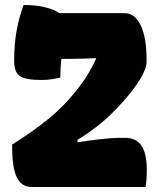

<svg xmlns="http://www.w3.org/2000/svg" viewBox="-20 -753 640 773"><path d="M223 -441Q207 -437 188.5 -434Q170 -431 147 -431Q82 -431 59.5 -447Q37 -463 37 -509Q37 -574 46.5 -627.5Q56 -681 75 -733Q123 -733 160.5 -724Q198 -715 219 -700H481Q523 -700 546.5 -651Q570 -602 570 -514V-505Q570 -481 552 -448Q534 -415 503.5 -377Q473 -339 435 -301Q404 -270 367 -241.5Q330 -213 292 -190V-180Q342 -188 387 -193Q432 -198 459 -198H483Q530 -198 550.5 -165Q571 -132 571 -70Q571 -30 566 0H109Q66 0 47.5 -39.5Q29 -79 29 -160V-171Q115 -225 177 -276Q239 -327 286 -387Q333 -443 367 -517V-519Q314 -516 253 -516H227Q225 -498 224 -479Q223 -460 223 -441Z"/></svg>

Font: Recursive Sn Csl St Blk
Style: Regular
Weight: 900
Version: Version 1.079;hotconv 1.0.112;makeotfexe 2.5.65598; ttfautoh